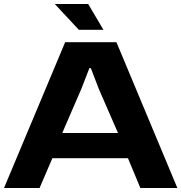

<svg xmlns="http://www.w3.org/2000/svg" viewBox="-26 -940 907 960"><path d="M368.2 -791 248 -919.9H415L491.2 -791ZM-5.9 0 299.8 -729H556.2L860.8 0H675.8L613.8 -148.9H235.8L171.9 0ZM285.2 -274.9H564L467.8 -496.1L428.2 -599.1H420.9L380.9 -496.1Z"/></svg>

Font: Hubot Sans Expanded
Style: Bold
Weight: 700
Width: 7
Designer: Deni Anggara
Foundry: GitHub
Version: Version 1.001;gftools[0.9.31]